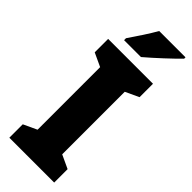

<svg xmlns="http://www.w3.org/2000/svg" viewBox="-300 -954 981 981"><g transform="rotate(45 190.0 -463.5)"><path d="M374 -917V-927H184C159 -883 123 -829 90 -781V-767H212C263 -810 340 -882 374 -917ZM352 0V-97L279 -131V-583L352 -617V-714H28V-617L101 -583V-131L28 -97V0Z"/></g></svg>

Font: Noto Sans Condensed Black
Style: Regular
Weight: 900
Width: 3
Designer: Monotype Design Team
Foundry: Monotype Imaging Inc.
Version: Version 2.013